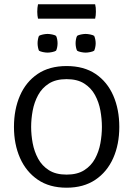

<svg xmlns="http://www.w3.org/2000/svg" viewBox="-20 -862 620 894"><path d="M125 -271Q125 -234 132.2 -195.2Q139.5 -156.5 157.5 -123.2Q175.5 -90 207.8 -69.5Q240 -49 290 -49Q340 -49 372.2 -69.5Q404.5 -90 422.5 -123.2Q440.5 -156.5 447.5 -195.2Q454.5 -234 454.5 -271Q454.5 -308 447.5 -347Q440.5 -386 422.5 -419.2Q404.5 -452.5 372.2 -473Q340 -493.5 290 -493.5Q240 -493.5 207.8 -473Q175.5 -452.5 157.5 -419.2Q139.5 -386 132.2 -347Q125 -308 125 -271ZM45 -271Q45 -352.5 73 -416.8Q101 -481 155.5 -517.8Q210 -554.5 290 -554.5Q370.5 -554.5 425 -517.8Q479.5 -481 507.5 -416.8Q535.5 -352.5 535.5 -271Q535.5 -189.5 507 -125.5Q478.5 -61.5 423.8 -24.8Q369 12 290 12Q210.5 12 156 -25.2Q101.5 -62.5 73.2 -126.5Q45 -190.5 45 -271ZM155 -660.5Q155 -669.5 156.8 -679Q158.5 -688.5 161.5 -695Q168 -699 180 -701.5Q192 -704 201.5 -704Q210.5 -704 222.8 -701.5Q235 -699 241 -695Q244.5 -688.5 246.2 -679Q248 -669.5 248 -660.5Q248 -651.5 246.2 -642Q244.5 -632.5 241 -626Q235 -622 222.8 -619.5Q210.5 -617 201.5 -617Q192 -617 180 -619.5Q168 -622 161.5 -626Q158.5 -632.5 156.8 -642Q155 -651.5 155 -660.5ZM332 -660.5Q332 -669.5 333.8 -679Q335.5 -688.5 339 -695Q345 -699 357.2 -701.5Q369.5 -704 378.5 -704Q388 -704 400.2 -701.5Q412.5 -699 418.5 -695Q421.5 -688.5 423.5 -679Q425.5 -669.5 425.5 -660.5Q425.5 -651.5 423.5 -642Q421.5 -632.5 418.5 -626Q412.5 -622 400.2 -619.5Q388 -617 378.5 -617Q369.5 -617 357.2 -619.5Q345 -622 339 -626Q335.5 -632.5 333.8 -642Q332 -651.5 332 -660.5ZM157 -775Q153.5 -789.5 153.5 -807.5Q153.5 -826 157 -842H423Q425 -834 425.8 -826.2Q426.5 -818.5 426.5 -807.5Q426.5 -789.5 423 -775Z"/></svg>

Font: Signika SC
Style: Regular
Weight: 300
Designer: Anna Giedryś
Foundry: Anna Giedryś
Version: Version 2.000